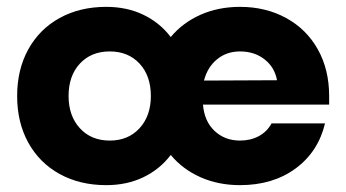

<svg xmlns="http://www.w3.org/2000/svg" viewBox="-20 -530 1010 560"><path d="M30 -250Q30 -327 62.5 -386Q95 -445 154 -477.5Q213 -510 290 -510Q350 -510 398 -487Q446 -464 478 -422Q513 -464 565 -487Q617 -510 680 -510Q755 -510 814.5 -477.5Q874 -445 907 -386Q940 -327 940 -250V-225H572Q576 -176 606 -148Q636 -120 680 -120Q711 -120 735 -133Q759 -146 772 -170H928Q908 -87 842 -38.5Q776 10 680 10Q617 10 565 -13Q513 -36 478 -78Q446 -36 398 -13Q350 10 290 10Q213 10 154 -22.5Q95 -55 62.5 -114Q30 -173 30 -250ZM420 -250Q420 -309 387 -344.5Q354 -380 300 -380Q246 -380 213 -344.5Q180 -309 180 -250Q180 -192 213 -156Q246 -120 300 -120Q354 -120 387 -156Q420 -192 420 -250ZM788 -296Q781 -334 751.5 -357Q722 -380 680 -380Q641 -380 613 -357Q585 -334 575 -295Z"/></svg>

Font: Goli Bold
Style: Regular
Weight: 700
Designer: jaikishan Patel
Foundry: MagicType
Version: Version 1.000